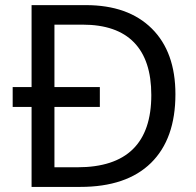

<svg xmlns="http://www.w3.org/2000/svg" viewBox="-20 -734 770 754"><path d="M574.2 -360.8Q574.2 -497.6 506.3 -567.4Q438.5 -637.2 304.2 -637.2H193.8V-392.1H372.1V-314H193.8V-77.1H284.2Q574.2 -77.1 574.2 -360.8ZM668.9 -363.8Q668.9 -188.5 573 -94.2Q477.1 0 294.9 0H104V-314H29.8V-392.1H104V-713.9H316.9Q483.4 -713.9 576.2 -621.8Q668.9 -529.8 668.9 -363.8Z"/></svg>

Font: NotoSans
Style: Regular
Weight: 400
Designer: Monotype Design team
Foundry: Monotype Imaging Inc.
Version: Version 1.04; ttfautohint (v1.4.1)